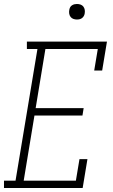

<svg xmlns="http://www.w3.org/2000/svg" viewBox="-46 -944 566 964"><path d="M-26 0V-37H32L142 -698H89V-735H491L467 -590H427L445 -698H182L133 -401H374L368 -364H127L73 -37H335L353 -145H393L369 0ZM340 -846Q331 -846 322.5 -849Q314 -852 308.5 -859Q303 -866 301.5 -875.5Q300 -885 302 -895Q303 -901 306 -907Q309 -913 315 -917Q321 -921 327.5 -922.5Q334 -924 340 -924Q350 -924 358.5 -921Q367 -918 372.5 -911Q378 -904 379.5 -894.5Q381 -885 379 -875Q378 -869 374.5 -863Q371 -857 365.5 -853Q360 -849 353.5 -847.5Q347 -846 340 -846Z"/></svg>

Font: Iosevka Curly Slab XLtObl
Style: Regular
Weight: 200
Italic angle: -9°
Monospace: yes
Designer: Belleve Invis
Foundry: Belleve Invis
Version: Version 11.1.0; ttfautohint (v1.8.3)